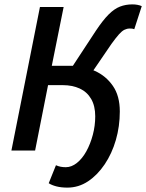

<svg xmlns="http://www.w3.org/2000/svg" viewBox="-20 -686 666 875"><path d="M306 -385Q363 -385 413 -362.5Q463 -340 494.5 -294.5Q526 -249 526 -178Q526 -110 508 -48Q490 14 457 63Q424 112 381 140.5Q338 169 287 169Q259 169 237.5 163.5Q216 158 202 149L235 67Q246 72 257 74Q268 76 280 76Q306 76 330.5 56.5Q355 37 373.5 3.5Q392 -30 403 -71.5Q414 -113 414 -156Q414 -203 395.5 -235Q377 -267 343.5 -282.5Q310 -298 266 -298H199L140 0H32L162 -654H270L216 -386H312L417 -546Q449 -594 475 -620Q501 -646 527 -656Q553 -666 583 -666Q608 -666 626 -658L592 -553Q587 -555 582.5 -555.5Q578 -556 571 -556Q559 -556 547.5 -550.5Q536 -545 522.5 -530Q509 -515 488 -486L389 -341Z"/></svg>

Font: Source Sans 3 SemiBold
Style: Italic
Weight: 600
Italic angle: -11°
Designer: Paul D. Hunt
Foundry: Adobe
Version: Version 3.046;hotconv 1.0.118;makeotfexe 2.5.65603